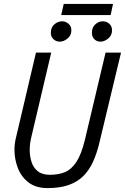

<svg xmlns="http://www.w3.org/2000/svg" viewBox="-20 -947 639 982"><path d="M223 15Q164 15 126.5 -13.5Q89 -42 71.5 -87Q54 -132 54 -181Q54 -197 56 -213Q58 -229 62 -244L164 -678H242L140 -245Q136 -229 134 -213Q132 -197 132 -180Q132 -147 141.5 -118Q151 -89 173.5 -71Q196 -53 235 -53Q279 -53 312 -66.5Q345 -80 370.5 -118.5Q396 -157 414 -231L520 -678H599L489 -220Q476 -164 456 -120Q436 -76 405.5 -46Q375 -16 330.5 -0.5Q286 15 223 15ZM286 -734Q267 -734 253.5 -746.5Q240 -759 240 -779Q240 -807 258 -822.5Q276 -838 298 -838Q316 -838 330.5 -825.5Q345 -813 345 -792Q345 -766 325.5 -750Q306 -734 286 -734ZM494 -734Q475 -734 462.5 -746.5Q450 -759 450 -779Q450 -807 467.5 -822.5Q485 -838 505 -838Q525 -838 539 -825.5Q553 -813 553 -792Q553 -766 533.5 -750Q514 -734 494 -734ZM293 -870 306 -927H558L546 -870Z"/></svg>

Font: Ubuntu Sans Mono
Style: Italic
Weight: 400
Italic angle: -13.5°
Monospace: yes
Designer: Dalton Maag Ltd
Foundry: Dalton Maag Ltd
Version: Version 1.006